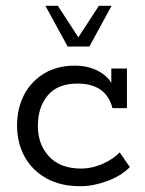

<svg xmlns="http://www.w3.org/2000/svg" viewBox="-20 -634 502 664"><path d="M257 10Q189 10 140 -17.5Q91 -45 65 -92.5Q39 -140 39 -200Q39 -259 63 -305.5Q87 -352 132 -379.5Q177 -407 240 -407Q274 -407 303 -396Q332 -385 351.5 -365Q371 -345 375 -316L365 -314V-397H419V-260H369Q347 -345 248 -345Q180 -345 145.5 -304.5Q111 -264 111 -198Q111 -134 150 -92.5Q189 -51 261 -51Q297 -51 334 -67Q371 -83 394 -107L429 -56Q398 -25 350 -7.5Q302 10 257 10ZM214 -473 137 -614H180L251 -505L322 -614H366L289 -473Z"/></svg>

Font: Rokkitt
Style: Regular
Weight: 400
Designer: Vernon Adams
Foundry: Vernon Adams
Version: Version 3.103